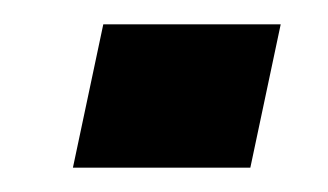

<svg xmlns="http://www.w3.org/2000/svg" viewBox="-20 -364 270 158"><path d="M40 -226 65 -344H211L186 -226Z"/></svg>

Font: Saira Ultra Condensed Black
Style: Italic
Weight: 900
Width: 1
Italic angle: -12°
Designer: Hector Gatti with collaboration of the Omnibus-Type team
Foundry: Omnibus-Type
Version: Version 1.001; ttfautohint (v1.8)